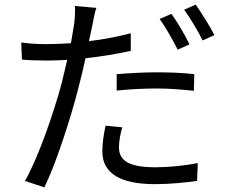

<svg xmlns="http://www.w3.org/2000/svg" viewBox="-20 -769 996 831"><path d="M800 -577C781 -617 747 -675 722 -709L671 -687C697 -651 729 -594 749 -554ZM485 -377C543 -383 600 -386 660 -386C715 -386 771 -381 819 -376L821 -448C771 -454 712 -456 658 -456C597 -456 534 -452 485 -448ZM546 -625C489 -610 426 -598 365 -591L380 -661C383 -679 390 -715 397 -735L304 -743C306 -724 304 -692 301 -665C298 -646 293 -617 287 -582C250 -580 217 -578 185 -578C151 -578 117 -579 72 -585L75 -511C108 -508 142 -507 185 -507C211 -507 240 -508 271 -510C263 -475 255 -441 247 -409C211 -275 144 -83 88 14L172 42C222 -60 286 -256 320 -391C331 -432 341 -475 350 -517C416 -524 484 -535 546 -549ZM437 -225C428 -185 423 -148 423 -113C423 -19 501 28 650 28C719 28 782 21 833 14L836 -63C778 -52 712 -45 651 -45C516 -45 495 -88 495 -132C495 -157 500 -186 509 -218ZM777 -727C804 -690 836 -636 857 -594L908 -617C890 -653 853 -712 827 -749Z"/></svg>

Font: Kinto Sans
Style: Regular
Weight: 400
Designer: Authors: Ryoko NISHIZUKA  (kana & ideographs); Paul D. Hunt (Latin, Greek & Cyrillic); Wenlong ZHANG  (bopomofo); Sandol
Foundry: Adobe Systems Incorporated, ookami Inc.
Version: Version 0.001